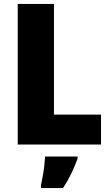

<svg xmlns="http://www.w3.org/2000/svg" viewBox="-20 -734 560 975"><path d="M70 0V-714H254V-152H493V0ZM374 72Q359 112 342 147.5Q325 183 300 221H188V207Q192 188 197 161Q202 134 205 107Q208 80 209 61H374Z"/></svg>

Font: Noto Sans Hebrew SemiCondensed Black
Style: Regular
Weight: 900
Width: 4
Designer: Ben Nathan
Foundry: Google LLC
Version: Version 3.001; ttfautohint (v1.8.4.7-5d5b)